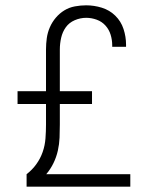

<svg xmlns="http://www.w3.org/2000/svg" viewBox="-20 -702 590 722"><path d="M80 0V-47Q101 -63 116.5 -84.5Q132 -106 140.5 -130.5Q149 -155 151 -181.5Q153 -208 153 -234V-311H46V-359H153V-516Q153 -538 156 -559Q159 -580 167.5 -599.5Q176 -619 190 -635.5Q204 -652 222 -663Q240 -674 261.5 -678Q283 -682 304 -682Q334 -682 363 -673Q392 -664 413.5 -643Q435 -622 444.5 -593Q454 -564 454 -534V-526H402V-531Q402 -552 396 -571.5Q390 -591 376.5 -606Q363 -621 343.5 -628Q324 -635 304 -635Q282 -635 261 -626Q240 -617 227.5 -599.5Q215 -582 210 -560Q205 -538 205 -516V-359H326V-311H205V-234Q205 -209 204 -184.5Q203 -160 197.5 -135.5Q192 -111 181 -88.5Q170 -66 154 -47H470V0Z"/></svg>

Font: Lode Dark
Style: Regular
Weight: 400
Monospace: yes
Designer: Belleve Invis
Foundry: Belleve Invis
Version: Version 29.2.0; ttfautohint (v1.8.3)